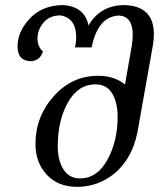

<svg xmlns="http://www.w3.org/2000/svg" viewBox="-20 -723 638 753"><path d="M294.4 -23.4Q361.3 -23.4 401.4 -96.7Q441.4 -169.9 441.4 -265.1Q441.4 -319.3 420.4 -355.7Q399.4 -392.1 353.5 -392.1Q286.6 -392.1 246.6 -321.5Q206.5 -251 206.5 -149.4Q206.5 -94.7 228.5 -59.1Q250.5 -23.4 294.4 -23.4ZM282.7 9.8Q207 9.8 163.1 -38.1Q119.1 -85.9 119.1 -158.2Q119.1 -265.6 190.7 -345.7Q262.2 -425.8 365.2 -425.8Q428.7 -425.8 470.2 -391.6L497.1 -545.4Q500.5 -568.4 500.5 -586.9Q500.5 -657.7 448.2 -662.1Q363.8 -659.7 339.4 -537.1H273.9Q278.8 -557.1 278.8 -576.2Q278.8 -652.8 216.8 -662.6Q174.8 -662.6 150.9 -634.5Q127 -606.4 127 -571.8Q127 -539.6 148.4 -521.5Q138.2 -485.8 101.6 -482.9Q48.8 -483.9 48.8 -541Q48.8 -598.6 96.4 -649.9Q144 -701.2 224.6 -703.1Q311.5 -699.2 327.1 -623Q372.1 -700.7 463.4 -703.1Q583.5 -702.1 583.5 -588.9Q583.5 -569.8 580.1 -548.3L518.6 -201.7H518.1Q500.5 -110.4 439 -51.3Q370.6 9.8 282.7 9.8Z"/></svg>

Font: Kelvinch
Style: Italic
Weight: 400
Italic angle: -10°
Designer: Paul James Miller
Foundry: High-Logic / Made with FontCreator
Version: Version 3.40;July 22, 2017;FontCreator 11.0.0.2388 64-bit